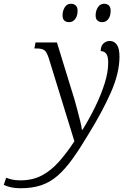

<svg xmlns="http://www.w3.org/2000/svg" viewBox="-170 -762 684 1022"><path d="M-62 240Q-112 240 -150 222L-137 184Q-125 189 -107 193.5Q-89 198 -61 198Q4 198 53.5 171.5Q103 145 144.5 98Q186 51 226 -10L90 -451Q79 -485 66.5 -494.5Q54 -504 25 -504H13L19 -536H133L226 -234Q233 -209 241.5 -177.5Q250 -146 257 -117.5Q264 -89 266 -71H269Q307 -132 338 -196Q369 -260 387.5 -319.5Q406 -379 406 -428Q406 -462 395.5 -476Q385 -490 366 -490Q366 -517 380.5 -530.5Q395 -544 414 -544Q438 -544 452 -524Q466 -504 466 -461Q466 -373 420 -269.5Q374 -166 303 -51Q256 28 216.5 83Q177 138 137 173Q97 208 49.5 224Q2 240 -62 240ZM374 -644Q359 -644 349 -652.5Q339 -661 339 -680Q339 -704 351 -723Q363 -742 384 -742Q400 -742 409.5 -733Q419 -724 419 -705Q419 -677 406.5 -660.5Q394 -644 374 -644ZM198 -644Q182 -644 172.5 -652.5Q163 -661 163 -680Q163 -704 174.5 -723Q186 -742 208 -742Q223 -742 233 -733Q243 -724 243 -705Q243 -677 230 -660.5Q217 -644 198 -644Z"/></svg>

Font: Noto Serif Light
Style: Italic
Weight: 300
Italic angle: -12°
Designer: Monotype Design Team
Foundry: Monotype Imaging Inc.
Version: Version 2.013